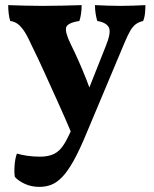

<svg xmlns="http://www.w3.org/2000/svg" viewBox="-20 -481 601 750"><path d="M392 -298Q415 -353 405.5 -373Q396 -393 360 -399Q356 -412 353.5 -428Q351 -444 351 -461Q374 -460 400 -459Q426 -458 451 -458Q477 -458 501.5 -459Q526 -460 548 -461Q548 -447 546.5 -430Q545 -413 539 -399Q522 -395 510.5 -386.5Q499 -378 489 -361Q479 -344 466 -313L319 37Q291 105 267.5 147Q244 189 222.5 211Q201 233 179.5 241Q158 249 134 249Q102 249 76.5 237Q51 225 38 210Q35 192 37 165Q39 138 46 119Q63 124 86.5 127.5Q110 131 137 131Q169 131 191.5 120Q214 109 231 81Q241 66 266.5 11Q292 -44 323 -124ZM260 41Q236 -16 207.5 -79Q179 -142 152 -201.5Q125 -261 102 -307Q85 -345 72 -363Q59 -381 47 -389Q35 -397 20 -399Q16 -411 14 -428Q12 -445 12 -461Q41 -460 76.5 -459Q112 -458 146 -458Q182 -458 225 -459Q268 -460 299 -461Q299 -444 296.5 -427Q294 -410 290 -399Q244 -392 238.5 -374Q233 -356 257 -307Q271 -279 287 -243Q303 -207 317.5 -170Q332 -133 344 -97Z"/></svg>

Font: Vollkorn
Style: Bold
Weight: 700
Designer: Friedrich Althausen
Foundry: Friedrich Althausen
Version: Version 5.000